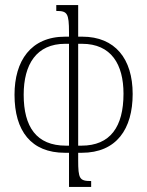

<svg xmlns="http://www.w3.org/2000/svg" viewBox="-20 -734 578 754"><path d="M301 -134C438 -134 501 -228 501 -365C501 -503 432 -590 303 -590H287V-714H201V-691C244 -691 251 -683 251 -606V-590H236C101 -590 37 -495 37 -362C37 -220 102 -134 235 -134H251V0H338V-23C292 -23 287 -32 287 -106V-134ZM251 -162H239C123 -162 73 -236 73 -362C73 -481 123 -562 236 -562H251ZM287 -562H302C417 -562 465 -481 465 -366C465 -236 413 -162 300 -162H287Z"/></svg>

Font: Noto Serif Armenian Condensed ExtraLight
Style: Regular
Weight: 200
Width: 3
Designer: Monotype Design Team
Foundry: Monotype Imaging Inc.
Version: Version 2.008